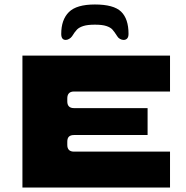

<svg xmlns="http://www.w3.org/2000/svg" viewBox="-20 -836 828 856"><path d="M80 0V-588H738V-428H310Q280 -428 280 -397V-384Q280 -354 310 -354H638V-234H310Q295 -234 287.5 -227Q280 -220 280 -204V-190Q280 -160 310 -160H738V0ZM553 -685Q553 -671 547 -664.5Q541 -658 531 -658Q523 -658 515 -662.5Q507 -667 503 -674Q489 -696 480.5 -705Q472 -714 454 -720Q436 -726 403 -726Q370 -726 351.5 -720Q333 -714 323.5 -704.5Q314 -695 301 -674Q296 -667 288 -662.5Q280 -658 273 -658Q253 -658 253 -685Q253 -748 287 -782Q321 -816 403 -816Q487 -816 520 -784Q553 -752 553 -685Z"/></svg>

Font: Dashboard
Style: Regular
Weight: 400
Designer: jaiki
Version: Version 1.000